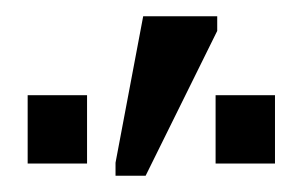

<svg xmlns="http://www.w3.org/2000/svg" viewBox="-20 -802 373 236"><path d="M122 -586V-602L156 -782H247V-764L159 -586ZM14 -601V-685H87V-601ZM245 -601V-685H318V-601Z"/></svg>

Font: Libra Sans
Style: Regular
Weight: 400
Foundry: Context Ltd
Version: Version 1.000; ttfautohint (v1.3)